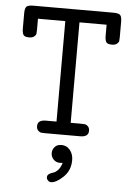

<svg xmlns="http://www.w3.org/2000/svg" viewBox="-57 -654 640 931"><g transform="rotate(5 262.5 -188.5)"><path d="M205 212Q205 202 213.5 196Q222 190 233.5 187Q245 184 257 171Q269 158 275 136Q270 137 262 137Q243 137 230.5 124Q218 111 218 93Q218 76 229.5 63Q241 50 262 50Q288 50 304 70Q320 90 320 119Q320 169 286 201.5Q252 234 227 234Q218 234 211.5 227Q205 220 205 212ZM26 -497V-570Q26 -595 34 -603Q42 -611 67 -611H458Q483 -611 490.5 -602.5Q498 -594 498 -570V-497Q498 -484 497 -477Q496 -470 487.5 -463Q479 -456 463 -456Q440 -456 434.5 -466.5Q429 -477 429 -497V-550H297V-61H349Q361 -61 367.5 -60Q374 -59 381.5 -51.5Q389 -44 389 -30Q389 0 349 0H176Q164 0 157.5 -1Q151 -2 143.5 -9.5Q136 -17 136 -31Q136 -61 176 -61H228V-550H95V-497Q95 -484 94 -477Q93 -470 84.5 -463Q76 -456 60 -456Q37 -456 31.5 -466.5Q26 -477 26 -497Z"/></g></svg>

Font: CMU Typewriter Text
Style: Regular
Weight: 500
Monospace: yes
Version: Version 0.7.0